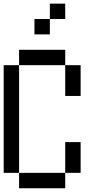

<svg xmlns="http://www.w3.org/2000/svg" viewBox="-20 -1103 540 1040"><path d="M0 -166.7V-750H83.3V-166.7ZM83.3 -166.7H333.3V-83.3H83.3ZM83.3 -750V-833.3H333.3V-750ZM250 -1000V-916.7H166.7V-1000ZM250 -1083.3H333.3V-1000H250ZM333.3 -166.7V-333.3H416.7V-166.7ZM333.3 -583.3V-750H416.7V-583.3Z"/></svg>

Font: GalmuriMono11 Regular
Style: Regular
Weight: 400
Designer: Lee Minseo (quiple)
Version: Version 2.399;hotconv 1.1.1;makeotfexe 2.6.0 DEVELOPMENT